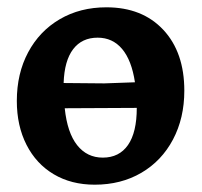

<svg xmlns="http://www.w3.org/2000/svg" viewBox="-20 -493 551 525"><path d="M484 -245Q484 -170 453 -111.5Q422 -53 366.5 -20.5Q311 12 239 12Q175 12 127 -16.5Q79 -45 52.5 -97Q26 -149 26 -217Q26 -292 57 -350Q88 -408 143.5 -440.5Q199 -473 271 -473Q369 -473 426.5 -411.5Q484 -350 484 -245ZM154 -266 265 -265 349 -268Q340 -328 314 -359Q288 -390 247 -390Q204 -390 180 -358.5Q156 -327 154 -266ZM354 -198 157 -197Q164 -130 191 -96Q218 -62 261 -62Q306 -62 330 -96.5Q354 -131 354 -198Z"/></svg>

Font: Alegreya
Style: Bold
Weight: 700
Designer: Juan Pablo del Peral
Foundry: Huerta Tipografica
Version: Version 2.008; ttfautohint (v1.8)